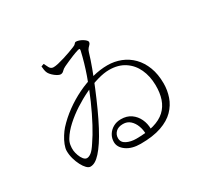

<svg xmlns="http://www.w3.org/2000/svg" viewBox="-153 -976 1305 1221"><g transform="rotate(-30 500.0 -365.5)"><path d="M558 19Q494 19 454.5 -9Q415 -37 415 -76Q415 -104 429 -127.5Q443 -151 468 -165.5Q493 -180 526 -180Q569 -180 599 -159Q629 -138 645 -104Q661 -70 661 -30L617 -18Q617 -50 606 -79.5Q595 -109 574 -128Q553 -147 522 -147Q487 -147 468.5 -128.5Q450 -110 450 -84Q450 -53 480 -38Q510 -23 550 -23Q626 -23 679 -38Q732 -53 764.5 -83Q797 -113 812 -157Q827 -201 826 -259Q825 -324 801 -376Q777 -428 730.5 -458.5Q684 -489 617 -489Q580 -489 532.5 -475.5Q485 -462 433.5 -437.5Q382 -413 333.5 -381.5Q285 -350 245 -313.5Q205 -277 182 -239Q170 -220 166.5 -198.5Q163 -177 165 -157Q167 -141 174 -121Q181 -101 192.5 -87Q204 -73 217 -73Q231 -73 248.5 -86Q266 -99 291 -138Q319 -178 351.5 -238.5Q384 -299 416.5 -372.5Q449 -446 477 -526Q505 -606 523 -685Q525 -696 522.5 -698Q520 -700 509 -697Q486 -690 464 -681Q442 -672 423 -663.5Q404 -655 389 -648Q372 -640 362 -629Q352 -618 338 -618Q329 -618 314.5 -626.5Q300 -635 287 -647.5Q274 -660 268 -671Q262 -683 260 -696.5Q258 -710 257 -723L277 -730Q284 -714 293.5 -697Q303 -680 322 -680Q336 -680 357.5 -685Q379 -690 403.5 -697.5Q428 -705 451.5 -713.5Q475 -722 492 -729Q506 -734 512 -742Q518 -750 525 -750Q534 -750 546.5 -746Q559 -742 570.5 -735Q582 -728 589.5 -720.5Q597 -713 597 -707Q597 -698 590.5 -691Q584 -684 576 -675.5Q568 -667 563 -650Q550 -605 529 -548.5Q508 -492 482.5 -430.5Q457 -369 430 -309.5Q403 -250 376.5 -200Q350 -150 328 -117Q304 -81 283.5 -58.5Q263 -36 245 -25.5Q227 -15 209 -15Q196 -15 182 -29Q168 -43 155.5 -67Q143 -91 135 -119.5Q127 -148 127 -177Q127 -196 137 -221.5Q147 -247 162.5 -271.5Q178 -296 193 -313Q234 -358 286 -396Q338 -434 395.5 -462Q453 -490 511.5 -505Q570 -520 623 -520Q674 -520 720 -502Q766 -484 801 -448.5Q836 -413 856 -361Q876 -309 876 -241Q876 -191 860 -144.5Q844 -98 808 -61Q772 -24 710.5 -2.5Q649 19 558 19Z"/></g></svg>

Font: Noto Serif KR ExtraLight
Style: Regular
Weight: 200
Designer: Ryoko NISHIZUKA 西塚涼子 (kana & ideographs); Frank Grießhammer (Latin, Greek & Cyrillic); Wenlong ZHANG 张文龙 (bopomofo); San
Foundry: Adobe
Version: Version 2.002-H1;hotconv 1.1.0;makeotfexe 2.6.0